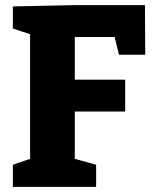

<svg xmlns="http://www.w3.org/2000/svg" viewBox="-20 -727 601 747"><path d="M426 -583H271V-417H467V-293H271V-109L354 -86V0H30V-86L97 -109V-594L30 -616V-702L267 -707H544L545 -514H443Z"/></svg>

Font: Bitter Pro ExtraBold
Style: Regular
Weight: 800
Designer: Sol Matas, and Bitter project Authors
Foundry: Sol Matas
Version: Version 1.010